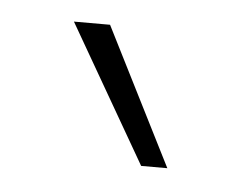

<svg xmlns="http://www.w3.org/2000/svg" viewBox="-28 -763 288 225"><g transform="rotate(5 115.5 -651.0)"><path d="M175.3 -570.8H144.5L51.3 -732.4H93.8Z"/></g></svg>

Font: Kumbh Sans ExtraLight
Style: Regular
Weight: 250
Version: Version 1.005